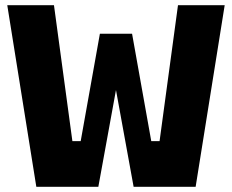

<svg xmlns="http://www.w3.org/2000/svg" viewBox="-20 -720 894 740"><path d="M120 0 8 -700H188L259 -176H291L365 -590H489L563 -176H595L666 -700H846L734 0H495L427 -373L359 0Z"/></svg>

Font: Tektur
Style: Bold
Weight: 700
Designer: Adam Jagosz
Foundry: Adam Jagosz
Version: Version 1.005;gftools[0.9.30]